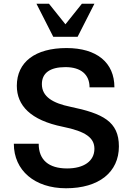

<svg xmlns="http://www.w3.org/2000/svg" viewBox="-20 -994 709 1027"><path d="M54 -225C54 -82 166 13 333 13C509 13 616 -73 616 -211C616 -344 530 -387 356 -423C264 -442 204 -476 204 -544C204 -603 247 -635 330 -635C413 -635 459 -595 459 -527H592C592 -659 498 -737 336 -737C168 -737 70 -662 70 -535C70 -430 143 -351 316 -316C440 -291 485 -256 485 -198C485 -132 428 -93 339 -93C241 -93 187 -138 187 -225ZM265 -797H395L485 -974H418L330 -864L242 -974H175Z"/></svg>

Font: Perun SemiBold
Style: Regular
Weight: 600
Foundry: Copyright (c) Stefan Peev, Context Ltd, 2016
Version: Version 1.089